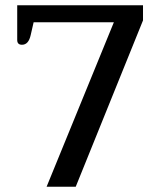

<svg xmlns="http://www.w3.org/2000/svg" viewBox="-20 -705 604 725"><path d="M156 0 410 -621H107L96 -573Q88 -536 63 -536Q45 -536 45 -554V-685H520V-628L266 0Z"/></svg>

Font: Maitree Medium
Style: Regular
Weight: 500
Designer: CadsonDemak Team
Foundry: CadsonDemak
Version: Version 1.010